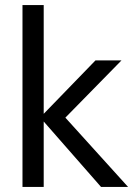

<svg xmlns="http://www.w3.org/2000/svg" viewBox="-20 -740 544 760"><path d="M380 0 139 -275 358 -501H461L210 -245L211 -305L487 0ZM69 0V-720H153V0Z"/></svg>

Font: DVN - DM Sans
Style: Regular
Weight: 400
Designer: Colophon Foundry, Jonny Pinhorn
Foundry: Colophon Foundry
Version: Version 4.004;gftools[0.9.30]